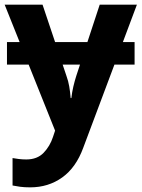

<svg xmlns="http://www.w3.org/2000/svg" viewBox="-20 -566 609 826"><path d="M559 -385V-288H10V-385ZM0 -546H163L266 -239Q274 -217 278 -193.5Q282 -170 284 -144H287Q290 -170 295.5 -193.5Q301 -217 308 -239L409 -546H569L338 70Q307 155 247.5 197.5Q188 240 110 240Q85 240 66.5 237.5Q48 235 34 232V114Q45 116 60.5 118Q76 120 93 120Q140 120 167.5 91.5Q195 63 208 23L217 -4Z"/></svg>

Font: Noto IKEA Arabic
Style: Bold
Weight: 700
Designer: Monotype Design Team
Foundry: Monotype Imaging Inc.
Version: Version 1.200